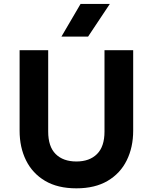

<svg xmlns="http://www.w3.org/2000/svg" viewBox="-20 -960 791 994"><path d="M375.5 15Q278.5 15 213.2 -23.8Q148 -62.5 114.8 -129.8Q81.5 -197 81.5 -283V-700H229.5V-279Q229.5 -201 268.2 -162.5Q307 -124 375.5 -124Q443.5 -124 482.2 -162.5Q521 -201 521 -279V-700H669.5V-283Q669.5 -197.5 636.2 -130Q603 -62.5 537.5 -23.8Q472 15 375.5 15ZM298 -770.5 397 -939.5H548.5L436 -770.5Z"/></svg>

Font: Geologica Roman SemiBold
Style: Regular
Weight: 600
Designer: Sindre Bremnes, Frode Helland
Foundry: Monokrom Skriftforlag AS
Version: Version 1.010;gftools[0.9.28]